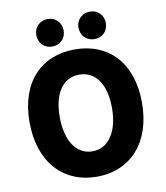

<svg xmlns="http://www.w3.org/2000/svg" viewBox="-102 -1049 990 1147"><g transform="rotate(-10 393.0 -475.5)"><path d="M146 -90C206 -23 292 14 393 14C495 14 580 -23 640 -90C700 -157 734 -254 734 -376C734 -619 596 -758 393 -758C190 -758 52 -620 52 -376C52 -254 87 -157 146 -90ZM277 -204C250 -245 235 -304 235 -376C235 -520 295 -605 393 -605C491 -605 552 -520 552 -376C552 -304 537 -245 509 -204C482 -163 442 -140 393 -140C344 -140 305 -163 277 -204ZM205 -822C220 -807 241 -798 265 -798C290 -798 310 -807 325 -822C340 -837 348 -858 348 -882C348 -928 314 -965 265 -965C216 -965 182 -928 182 -882C182 -858 191 -837 205 -822ZM461 -822C476 -807 497 -798 521 -798C546 -798 566 -807 581 -822C596 -837 604 -858 604 -882C604 -928 570 -965 521 -965C472 -965 438 -928 438 -882C438 -858 447 -837 461 -822Z"/></g></svg>

Font: GenSenRounded2 TW H
Style: Regular
Weight: 900
Version: Version 2.100;PS 2.1;hotconv 16.6.51;makeotf.lib2.5.65220 DE